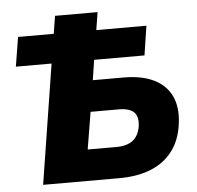

<svg xmlns="http://www.w3.org/2000/svg" viewBox="-51 -757 831 809"><g transform="rotate(-5 364.5 -352.5)"><path d="M99 0 179 -506H28L48 -630H199L211 -705H391L379 -630H591L572 -506H359L346 -421H476Q553 -421 604 -396Q655 -371 677.5 -323.5Q700 -276 691 -207Q682 -137 646.5 -91Q611 -45 554 -22.5Q497 0 422 0ZM299 -132H421Q466 -132 491 -152Q516 -172 522 -212Q527 -252 508 -270.5Q489 -289 444 -289H325Z"/></g></svg>

Font: Nunito Sans 10pt SemiCondensed Black
Style: Italic
Weight: 900
Width: 4
Italic angle: -9°
Designer: Vernon Adams
Foundry: Vernon Adams
Version: Version 3.101;gftools[0.9.27]